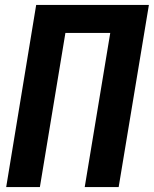

<svg xmlns="http://www.w3.org/2000/svg" viewBox="-20 -755 621 775"><path d="M5 0H141L244 -622H425L322 0H459L581 -735H126Z"/></svg>

Font: Iosevka Sparkle Extrabold
Style: Italic
Weight: 800
Italic angle: -9°
Designer: Belleve Invis
Foundry: Belleve Invis
Version: Version 4.5.0; ttfautohint (v1.8.3)